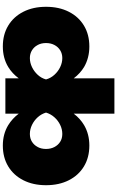

<svg xmlns="http://www.w3.org/2000/svg" viewBox="244 -1054 828 1356"><g transform="rotate(90 658.0 -376.0)"><path d="M533 -770H783V-483Q817 -528 864 -556Q927 -593 1008 -593Q1092 -593 1155 -555Q1218 -517 1253 -448Q1288 -379 1288 -287Q1288 -196 1253 -127Q1218 -58 1155 -20Q1092 18 1008 18Q927 18 864 -20Q817 -49 783 -94V0H533V-94Q499 -48 453 -20Q390 18 308 18Q224 18 161 -20Q98 -58 63 -127Q28 -196 28 -287Q28 -379 63 -448Q98 -517 161 -555Q224 -593 308 -593Q389 -593 453 -556Q499 -528 533 -483ZM284 -287Q284 -254 297.5 -228.5Q311 -203 335 -188Q359 -173 390 -173Q423 -173 454 -188Q485 -203 508.5 -228.5Q532 -254 541 -287Q532 -320 508.5 -346Q485 -372 454 -387Q423 -402 390 -402Q359 -402 335 -387Q311 -372 297.5 -346Q284 -320 284 -287ZM1032 -287Q1032 -320 1018.5 -346Q1005 -372 981.5 -387Q958 -402 926 -402Q893 -402 862 -387Q831 -372 808 -346Q785 -320 775 -287Q785 -254 808 -228.5Q831 -203 862 -188Q893 -173 926 -173Q958 -173 981.5 -188Q1005 -203 1018.5 -228.5Q1032 -254 1032 -287Z"/></g></svg>

Font: Bounded
Style: Regular
Weight: 900
Designer: Vlad Churkin
Version: Version 1.0